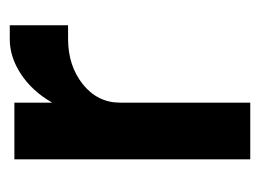

<svg xmlns="http://www.w3.org/2000/svg" viewBox="-92 -458 550 407"><g transform="rotate(-90 183.5 -255.0)"><path d="M48.8 -500H168.9V-419.9Q193.4 -462.4 229.5 -486.1Q265.6 -509.8 303.2 -509.8H333V-386.2H304.2Q247.1 -386.2 208 -355Q168.9 -323.7 168.9 -275.9V0H48.8Z"/></g></svg>

Font: Overused Grotesk SemiBold
Style: Regular
Weight: 600
Version: Version 0.002